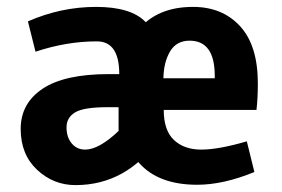

<svg xmlns="http://www.w3.org/2000/svg" viewBox="-20 -530 818 557"><path d="M444 -131Q349 7 199 7Q135 7 87.5 -37.5Q40 -82 40 -156Q40 -230 103.5 -272.5Q167 -315 295 -315H326Q326 -410 261 -410Q173 -410 83 -380L61 -468Q157 -510 258.5 -510Q360 -510 402 -466.5Q444 -423 444 -340ZM324 -219H291Q223 -219 198 -204Q173 -189 173 -160.5Q173 -132 188 -114Q203 -96 227 -96Q267 -96 324 -150ZM718 -31Q628 6 552 6Q327 6 327 -248Q327 -377 381.5 -443.5Q436 -510 540 -510Q625 -510 676.5 -454Q728 -398 728 -288Q728 -244 724 -211H455Q455 -152 484.5 -124Q514 -96 564 -96Q614 -96 696 -120ZM603 -303V-310Q603 -412 530 -412Q492 -412 473.5 -381Q455 -350 454 -303Z"/></svg>

Font: Gudea
Style: Bold
Weight: 700
Designer: Agustina Mingote
Foundry: Agustina Mingote
Version: Version 1.002